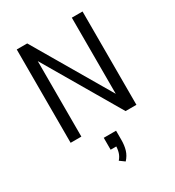

<svg xmlns="http://www.w3.org/2000/svg" viewBox="-229 -838 1145 1256"><g transform="rotate(-30 343.5 -209.5)"><path d="M95 0V-705H174L515 -123H511V-705H592V0H510L171 -579H176V0ZM346 286 309 259Q327 239 334.5 214.5Q342 190 342 159L354 170H299V80H392V150Q392 191 382 224.5Q372 258 346 286Z"/></g></svg>

Font: Nunito Sans 7pt Condensed
Style: Regular
Weight: 400
Width: 3
Designer: Vernon Adams
Foundry: Vernon Adams
Version: Version 3.101;gftools[0.9.27]